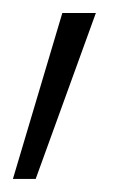

<svg xmlns="http://www.w3.org/2000/svg" viewBox="-36 -125 199 296"><path d="M-16.1 150.9 60.1 -105H111.8L19 150.9Z"/></svg>

Font: SVN-Poppins ExtraLight
Style: Regular
Weight: 200
Designer: Ninad Kale (Devanagari), Jonny Pinhorn (Latin)
Foundry: Indian Type Foundry
Version: Version 3.002 2017